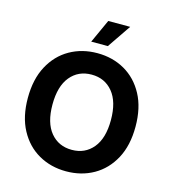

<svg xmlns="http://www.w3.org/2000/svg" viewBox="-135 -1053 1051 1173"><g transform="rotate(15 391.0 -467.0)"><path d="M391.1 9.8Q294.4 9.8 217.3 -34.2Q140.1 -78.1 95.2 -161.6Q50.3 -245.1 50.3 -363.3Q50.3 -482.4 95.2 -565.9Q140.1 -649.4 217.3 -693.4Q294.4 -737.3 391.1 -737.3Q487.8 -737.3 564.7 -693.4Q641.6 -649.4 686.5 -565.9Q731.4 -482.4 731.4 -363.3Q731.4 -244.1 686.5 -160.9Q641.6 -77.6 564.7 -33.9Q487.8 9.8 391.1 9.8ZM206.1 -363.3Q206.1 -248 256.6 -187Q307.1 -126 391.1 -126Q474.6 -126 525.1 -187Q575.7 -248 575.7 -363.3Q575.7 -479 525.1 -540.3Q474.6 -601.6 391.1 -601.6Q307.1 -601.6 256.6 -540.3Q206.1 -479 206.1 -363.3ZM335.4 -795.4 403.3 -944.3H542L440.4 -795.4Z"/></g></svg>

Font: Konkhmer Sleokchher
Style: Regular
Weight: 400
Designer: Suon May Sophanith
Version: Version 1.000; ttfautohint (v1.8.4.7-5d5b);gftools[0.9.23]